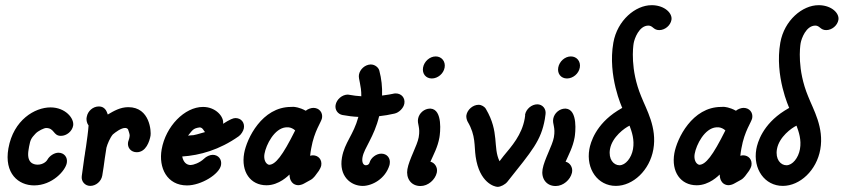

<svg xmlns="http://www.w3.org/2000/svg" viewBox="-20 -709 3236 736"><path d="M12.2 -140.2C-4.7 -44 50.7 1.7 110.8 1.7C180.2 1.7 230.9 -54.7 236.1 -84.5C240 -106.4 225.7 -123.6 203.9 -123.6C188.5 -123.6 170 -111.8 162 -97.3C159.8 -92 146.3 -77.8 124.5 -77.8C106.5 -77.8 81 -86.2 89.6 -135.5C90.3 -139.7 90.9 -143.6 91.5 -147.1C96.4 -174.8 100.9 -180.2 115.8 -196.4C126 -207.6 149.3 -218.3 156.7 -218.3C189.5 -218.3 183.2 -188.2 213.5 -188.2C235.3 -188.2 256.5 -205.5 260.4 -227.3C265.3 -255.3 230.5 -297.3 173.6 -297.3C114 -297.3 31.6 -249.7 12.2 -140.2Z M303.3 -105.5 293.5 -34.5 293.4 -33.6C290.7 -13.6 305.9 3.6 325.9 3.6C347.7 3.6 368 -13.6 371.9 -35.5L372.5 -39.1C375.9 -58.2 378.8 -80 381.7 -101.8C384.1 -115.5 385.5 -128.2 388 -142.7C391.4 -156.4 402.2 -181.8 412.5 -193.6C422.7 -202.3 444.2 -218.5 459.3 -218.5C463.8 -218.5 467.7 -217.1 470.6 -213.6C470.9 -212.6 478 -193.9 477.1 -189.1C476.8 -187.3 476.6 -180.9 473 -170.9C472.7 -169.1 471.3 -166.4 471 -164.5C467.1 -142.7 482.3 -125.5 504.1 -125.5C539.9 -125.5 553.3 -167.5 557.1 -189.1C559.6 -203.4 555.9 -298.2 471.8 -298.2C441.3 -298.2 416.4 -283.8 393.2 -270C391 -272.7 387.8 -300.9 358.7 -300.9C335.9 -300.9 316.4 -282.7 312.7 -261.8L311.6 -255.5C311.2 -238.2 317.4 -231.8 319.5 -228.2C318 -204.5 313.5 -173.6 309.8 -147.3C302.4 -105.4 308.9 -137.3 303.3 -105.5Z M599.7 -136.4C587.3 -66.2 619.8 1.8 697.1 1.8C750.5 1.8 821 -40.8 827.3 -76.4C831.1 -98.2 816.9 -115.5 795.1 -115.5C785.1 -115.5 770.3 -109.1 762.5 -100.9C745.1 -84.1 720.3 -76.4 710.9 -76.4C695.6 -76.4 683 -86.4 678.5 -109.1C746.6 -113.6 821.4 -134.6 894.8 -186.4C904.1 -192.7 913.1 -207.3 914.8 -217.3C918.7 -239.1 904.4 -256.4 882.6 -256.4C873.9 -256.4 861.6 -251.4 835.1 -234.5C839.7 -260.4 808 -299.1 758.3 -299.1C687.5 -299.1 615.2 -224.6 599.7 -136.4ZM765.9 -202.7C707.9 -185.6 726.8 -192.7 700.8 -189.1C717.5 -209 719.3 -217.2 745.4 -220.6C757.4 -220.6 761.6 -206 765.9 -202.7Z M915.9 -121.4C903.5 -50.9 939.6 1.2 1001.6 1.2C1050.2 1.2 1085.6 -36.4 1089.8 -40C1090.7 -2.2 1116 0.9 1123.5 0.9C1129.9 0.9 1139.5 -1.8 1145.6 -5.5L1171.8 -20C1176.8 -22.7 1183.4 -29.1 1186.9 -33.6L1202.4 -54.5C1206.1 -60 1210.4 -69.1 1211.4 -74.5C1215.2 -96.4 1201 -113.6 1179.2 -113.6C1176.5 -113.6 1171.8 -112.7 1168.9 -111.8C1169.7 -121.8 1171.3 -130.9 1173.1 -140.9C1184.8 -207.5 1211.6 -240.7 1214.4 -256.4C1218.2 -278.2 1203.1 -295.5 1181.3 -295.5C1172.2 -295.5 1159.5 -290.9 1152.1 -284.5C1126.9 -298.3 1109.7 -299 1104.7 -299.5C1101.7 -299.5 1098.6 -299.1 1095.5 -299.1C984.3 -299.1 925.9 -177.9 915.9 -121.4ZM993.8 -119.1C1000 -154.5 1031.9 -217.3 1076.3 -220.9H1086.3C1095.2 -220 1104.4 -215.5 1111.5 -209.1C1062.7 -111.1 1035.6 -77.3 1011 -77.3C998.4 -80.6 990 -97.4 993.8 -119.1Z M1365 -340C1349.7 -340.9 1334.6 -342.7 1319.6 -345.5C1317.8 -345.5 1315.2 -346.4 1313.4 -346.4C1291.6 -346.4 1270.2 -328.2 1266.4 -306.4C1263.2 -288.2 1274.8 -271.8 1292.4 -268.2C1312.6 -264.5 1333 -261.8 1353.8 -260.9C1334.5 -190 1301.2 -163.9 1290.8 -104.8C1278.4 -34.5 1324 3.7 1370.3 3.7C1405.7 3.7 1457.2 -22.7 1473.1 -76.4L1473.9 -80.9C1477.7 -102.7 1463.5 -120 1441.7 -120C1422.6 -120 1401.7 -104.5 1396.5 -85.5C1395.8 -81.5 1391 -75.5 1382.9 -75.5C1371.7 -75.5 1366.4 -87.9 1369.7 -106.5C1376 -141.9 1414.2 -184 1433.4 -263.6C1452.8 -265.5 1472.5 -269.1 1492.4 -273.6C1509.4 -277.3 1527 -294.5 1530 -311.8C1533.9 -333.6 1518.8 -350.9 1496.9 -350.9C1486.8 -350.9 1491.6 -348.8 1444.6 -342.7C1445.8 -375.5 1442.3 -407.3 1434.1 -438.2C1430.9 -450.9 1416.5 -461.8 1402 -461.8H1400.1C1379.1 -460.9 1359.7 -443.6 1356 -422.7C1353 -406.2 1365.7 -382.4 1365 -340Z M1684.4 -450C1688.6 -473.6 1672.9 -492.7 1650.2 -492.7C1627.4 -492.7 1605.9 -473.6 1601.7 -450C1597.6 -426.4 1612.5 -408.2 1635.3 -408.2C1658 -408.2 1680.3 -426.4 1684.4 -450ZM1585 -182.7C1579.5 -151.3 1548.3 -98.3 1541.7 -60.5C1535.7 -26.3 1554.9 4.1 1591.9 4.1C1621.3 4.1 1648 -20.1 1654.2 -46.4L1654.8 -50C1657.9 -67.3 1646.5 -85.5 1629.9 -89.1C1642 -116.7 1658 -145 1664.5 -182.3C1667.2 -197.3 1678.4 -289.5 1630.4 -292.7H1628.5C1606.7 -292.7 1586.4 -275.5 1582.6 -253.6C1578.8 -232.6 1592 -222 1585 -182.7Z M2039.7 -309.1C2017.9 -309.1 1996.5 -290.9 1992.7 -269.1C1992.5 -268.2 1993.2 -267.3 1993.1 -266.4C1992.7 -262.4 1992.1 -258.5 1991.4 -254.6C1980.3 -191.7 1941.7 -148.8 1910.2 -110.9C1904.6 -104.5 1900.5 -97.3 1894.9 -90.9C1868.7 -144.3 1895.1 -202.4 1842.9 -290.9C1838.1 -300 1825.8 -307.3 1814.8 -307.3C1793 -307.3 1771.6 -289.1 1767.8 -267.3C1766.5 -260 1769.1 -249.1 1772.6 -242.7C1804.5 -189.2 1797.2 -150.4 1803.4 -108.2C1817.8 -8.7 1875.2 7.3 1887.6 7.3C1899.4 7.3 1916.4 -1.8 1924.6 -11.8C2020.5 -132.4 2053.9 -169.5 2068.6 -252.5C2069.7 -258.9 2070.6 -265.4 2071.3 -271.8C2073.9 -291.8 2059.7 -309.1 2039.7 -309.1Z M2202.6 -450C2206.8 -473.6 2191.1 -492.7 2168.3 -492.7C2145.6 -492.7 2124.1 -473.6 2119.9 -450C2115.7 -426.4 2130.7 -408.2 2153.4 -408.2C2176.2 -408.2 2198.5 -426.4 2202.6 -450ZM2103.2 -182.7C2097.7 -151.3 2066.5 -98.3 2059.9 -60.5C2053.8 -26.3 2073.1 4.1 2110 4.1C2139.5 4.1 2166.2 -20.1 2172.4 -46.4L2173 -50C2176.1 -67.3 2164.7 -85.5 2148.1 -89.1C2160.2 -116.7 2176.1 -145 2182.7 -182.3C2185.4 -197.3 2196.6 -289.5 2148.5 -292.7H2146.7C2124.9 -292.7 2104.6 -275.5 2100.7 -253.6C2097 -232.6 2110.2 -222 2103.2 -182.7Z M2331.2 -545.5C2308.6 -417.3 2365.3 -295.5 2365.3 -295.5L2347 -284.5C2263.4 -231.5 2243.8 -162.9 2239.2 -137.3C2225.8 -61 2271.5 3.6 2340.7 3.6C2406.7 3.6 2470.4 -56.2 2484.5 -136.4C2499.4 -220.5 2457.5 -289.3 2437.7 -340C2395.2 -442.6 2406.7 -530 2409.1 -543.6C2412.1 -560.8 2429.8 -610.9 2465.5 -610.9C2482.8 -610.9 2484.6 -593.6 2507 -593.6C2528.8 -593.6 2550 -610.9 2553.9 -632.7C2558.3 -657.9 2528.8 -687.4 2482 -689.1H2477.4C2416.4 -689.1 2346.4 -631.5 2331.2 -545.5ZM2354.7 -75.5C2332.4 -75.5 2311.5 -98.4 2318.3 -137.3C2326.6 -184.4 2375.1 -218.9 2393.3 -227.3C2401.9 -204 2412.8 -173.3 2406.5 -137.3C2400.6 -103.8 2378.1 -75.5 2354.7 -75.5Z M2565 -121.4C2552.6 -50.9 2588.7 1.2 2650.7 1.2C2699.3 1.2 2734.7 -36.4 2738.9 -40C2739.8 -2.2 2765.1 0.9 2772.6 0.9C2779 0.9 2788.6 -1.8 2794.7 -5.5L2820.9 -20C2825.9 -22.7 2832.5 -29.1 2836 -33.6L2851.5 -54.5C2855.2 -60 2859.5 -69.1 2860.5 -74.5C2864.3 -96.4 2850.1 -113.6 2828.3 -113.6C2825.6 -113.6 2820.9 -112.7 2818 -111.8C2818.8 -121.8 2820.4 -130.9 2822.2 -140.9C2833.9 -207.5 2860.7 -240.7 2863.5 -256.4C2867.3 -278.2 2852.2 -295.5 2830.3 -295.5C2821.3 -295.5 2808.6 -290.9 2801.1 -284.5C2776 -298.3 2758.8 -299 2753.8 -299.5C2750.8 -299.5 2747.7 -299.1 2744.6 -299.1C2633.4 -299.1 2575 -177.9 2565 -121.4ZM2642.9 -119.1C2649.1 -154.5 2681 -217.3 2725.4 -220.9H2735.4C2744.3 -220 2753.5 -215.5 2760.6 -209.1C2711.8 -111.1 2684.7 -77.3 2660.1 -77.3C2647.5 -80.6 2639.1 -97.4 2642.9 -119.1Z M2971.2 -545.5C2948.6 -417.3 3005.3 -295.5 3005.3 -295.5L2987 -284.5C2903.4 -231.5 2883.8 -162.9 2879.2 -137.3C2865.8 -61 2911.5 3.6 2980.7 3.6C3046.7 3.6 3110.4 -56.2 3124.5 -136.4C3139.4 -220.5 3097.5 -289.3 3077.7 -340C3035.2 -442.6 3046.7 -530 3049.1 -543.6C3052.1 -560.8 3069.8 -610.9 3105.5 -610.9C3122.8 -610.9 3124.6 -593.6 3147 -593.6C3168.8 -593.6 3190 -610.9 3193.9 -632.7C3198.3 -657.9 3168.8 -687.4 3122 -689.1H3117.4C3056.4 -689.1 2986.4 -631.5 2971.2 -545.5ZM2994.7 -75.5C2972.4 -75.5 2951.5 -98.4 2958.3 -137.3C2966.6 -184.4 3015.1 -218.9 3033.3 -227.3C3041.9 -204 3052.8 -173.3 3046.5 -137.3C3040.6 -103.8 3018.1 -75.5 2994.7 -75.5Z"/></svg>

Font: TudorRose
Style: Oblique
Weight: 500
Italic angle: 10°
Version: Version 001.000